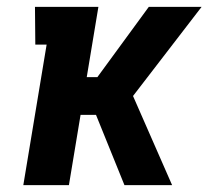

<svg xmlns="http://www.w3.org/2000/svg" viewBox="-20 -540 640 560"><path d="M48 0 116 -410H83L82 -520H267L233 -315H264L414 -520H568L368 -260L482 0H343L260 -205H215L181 0Z"/></svg>

Font: Iosevka Etoile Extrabold
Style: Italic
Weight: 800
Italic angle: -9°
Designer: Belleve Invis
Foundry: Belleve Invis
Version: Version 22.1.2; ttfautohint (v1.8.4)